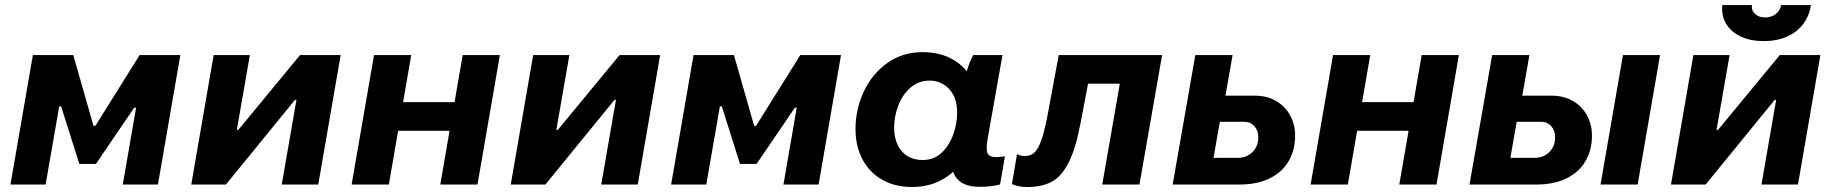

<svg xmlns="http://www.w3.org/2000/svg" viewBox="-20 -741 7352 771"><path d="M112 -520H274.2L355.4 -235.8H363L540.8 -520H704.2L614.2 0H473L526.4 -308.4H518.8L365.2 -82.8H298.6L225.4 -314H217.8L163.2 0H22Z M838 -520H983.4L931 -219.2H936.8L1185 -520H1348L1258 0H1111.4L1170.4 -340H1164.6L887.2 0H748Z M1987.4 -520 1897.4 0H1748L1838 -520ZM1392 0 1482 -520H1631.4L1541.4 0ZM1515.2 -215.8 1535 -330.8H1867.4L1847 -215.8Z M2121 -520H2266.4L2214 -219.2H2219.8L2468 -520H2631L2541 0H2394.4L2453.4 -340H2447.6L2170.2 0H2031Z M2765 -520H2927.2L3008.4 -235.8H3016L3193.8 -520H3357.2L3267.2 0H3126L3179.4 -308.4H3171.8L3018.2 -82.8H2951.6L2878.4 -314H2870.8L2816.2 0H2675Z M3805.2 -166.6 3824.4 -165.2 3856.2 -430.8Q3858.4 -438.8 3861.2 -450.2Q3871.2 -489 3888.2 -520H4005.6L3945.8 -182.8Q3938.6 -141.4 3945.6 -125.8Q3952.6 -110.2 3980.2 -110.2Q3999.6 -110.2 4015.4 -113.6L3996 -0.2Q3960 9.2 3914.8 9.2Q3840 9.2 3815.1 -34.6Q3790.2 -78.4 3805.2 -166.6ZM3911.8 -302.2Q3911.8 -219 3878.6 -147.3Q3845.4 -75.6 3784.4 -32.8Q3723.4 10 3642.6 10Q3574.6 10 3523.1 -19Q3471.6 -48 3443.5 -100.8Q3415.4 -153.6 3415.4 -222.2Q3415.4 -301.8 3448.5 -372.9Q3481.6 -444 3542.9 -487.8Q3604.2 -531.6 3684.4 -531.6Q3754.4 -531.6 3805.9 -502.3Q3857.4 -473 3884.6 -420.7Q3911.8 -368.4 3911.8 -302.2ZM3570.4 -228.8Q3570.4 -189.2 3584.3 -159.7Q3598.2 -130.2 3623.8 -114.3Q3649.4 -98.4 3684.6 -98.4Q3730.8 -98.4 3762.1 -128.5Q3793.4 -158.6 3808.5 -202.9Q3823.6 -247.2 3823.6 -288.4Q3823.6 -333.2 3807 -362Q3790.4 -390.8 3765.5 -404.1Q3740.6 -417.4 3714.8 -417.4Q3667.4 -417.4 3634.9 -388Q3602.4 -358.6 3586.4 -314.8Q3570.4 -271 3570.4 -228.8Z M4043.6 -1.8 4064 -122.6Q4069.4 -118.6 4078.6 -116.5Q4087.8 -114.4 4097 -114.4Q4120.2 -114.4 4135.5 -130Q4150.8 -145.6 4163.6 -183.6Q4176.4 -221.6 4189.6 -294L4231.4 -520H4646.6L4555.6 0H4406.2L4476.8 -405H4349.2L4319.4 -248.6Q4299.8 -144.2 4271.2 -88.2Q4242.6 -32.2 4203.2 -11.1Q4163.8 10 4104.6 10Q4086.4 10 4071.9 7.1Q4057.4 4.2 4043.6 -1.8Z M4810.2 -107 4951.8 -107.4Q4986.4 -107.4 5009.6 -130.5Q5032.8 -153.6 5032.8 -189.6Q5032.8 -216.8 5017.1 -234.4Q5001.4 -252 4977.2 -252L4818.4 -252L4837.4 -356.8H5019.2Q5066.6 -356.8 5103.5 -335.9Q5140.4 -315 5160.6 -278Q5180.8 -241 5180.8 -196.2Q5180.8 -140.8 5156 -96.3Q5131.2 -51.8 5080.9 -25.9Q5030.6 0 4957 0H4788ZM4780 -520H4929.6L4893.2 -312.6L4888.2 -308.2L4834.4 0H4689Z M5838.4 -520 5748.4 0H5599L5689 -520ZM5243 0 5333 -520H5482.4L5392.4 0ZM5366.2 -215.8 5386 -330.8H5718.4L5698 -215.8Z M6002.2 -107 6143.8 -107.4Q6178.4 -107.4 6201.6 -130.5Q6224.8 -153.6 6224.8 -189.6Q6224.8 -216.8 6209.1 -234.4Q6193.4 -252 6169.2 -252L6010.4 -252L6029.4 -356.8H6211.2Q6258.6 -356.8 6295.5 -335.9Q6332.4 -315 6352.6 -278Q6372.8 -241 6372.8 -196.2Q6372.8 -140.8 6348 -96.3Q6323.2 -51.8 6272.9 -25.9Q6222.6 0 6149 0H5980ZM5972 -520H6121.6L6085.2 -312.6L6080.2 -308.2L6026.4 0H5881ZM6497.2 -520H6646.2L6556.2 0H6407.2Z M6780 -520H6925.4L6873 -219.2H6878.8L7127 -520H7290L7200 0H7053.4L7112.4 -340H7106.6L6829.2 0H6690ZM6896.2 -720.6H7015.6Q7011.4 -700.4 7027.3 -685.6Q7043.2 -670.8 7068 -670.8Q7092.8 -670.8 7110.5 -684.5Q7128.2 -698.2 7132.4 -720.6H7252.4Q7240.8 -651.8 7190.3 -613.9Q7139.8 -576 7062.2 -576Q7008.4 -576 6969.3 -594.7Q6930.2 -613.4 6910.9 -646.4Q6891.6 -679.4 6896.2 -720.6Z"/></svg>

Font: Fixel Italic Variable 20240409 Display Thin
Style: Italic
Weight: 100
Italic angle: -10°
Designer: AlfaBravo + MacPaw
Foundry: Kyrylo Tkachov, Marchela Mozhyna, Serhii Makarenko, Maria Weinstein, Zakhar Kryvoshyya
Version: Version 1.211;Glyphs 3.2 (3225)